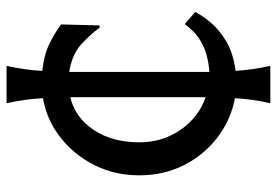

<svg xmlns="http://www.w3.org/2000/svg" viewBox="-146 -562 823 570"><g transform="rotate(-90 265.0 -276.5)"><path d="M515 -108Q505 -88 484 -62.5Q463 -37 428 -16Q393 5 340 12Q342 38 345.5 63.5Q349 89 355 115H244Q256 64 259 10Q195 -2 143 -41.5Q91 -81 60.5 -141Q30 -201 30 -274Q30 -347 60.5 -407.5Q91 -468 143 -508.5Q195 -549 259 -560Q256 -616 244 -668H355Q343 -615 340 -562Q387 -557 420 -541Q453 -525 478 -506L475 -392H468Q448 -420 418 -447Q388 -474 337 -482V-66L350 -67Q390 -72 416 -85Q442 -98 457 -113.5Q472 -129 479 -139ZM128 -274Q128 -205 165.5 -151Q203 -97 262 -77V-479Q201 -464 164.5 -409Q128 -354 128 -274Z"/></g></svg>

Font: Faculty Glyphic
Style: Regular
Weight: 400
Designer: Koto Studio, Dylan Young
Foundry: Koto Studio
Version: Version 1.004; ttfautohint (v1.8.4.7-5d5b)